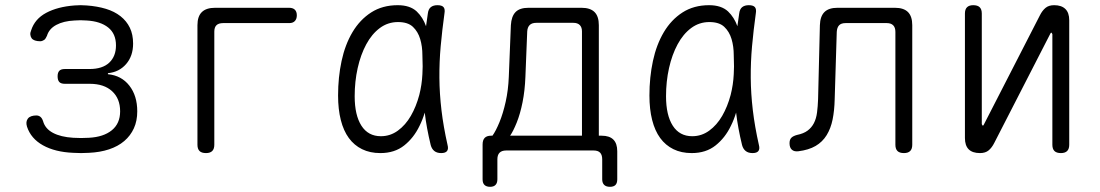

<svg xmlns="http://www.w3.org/2000/svg" viewBox="-20 -580 4240 740"><path d="M100 -463Q114 -507 158 -530.5Q202 -554 267 -559Q279 -560 290.5 -560Q302 -560 314 -559Q355 -556 388 -546Q421 -536 444.5 -517.5Q468 -499 480.5 -473Q493 -447 493 -412Q493 -364 466 -333Q439 -302 396 -298V-294Q448 -289 478.5 -250Q509 -211 509 -151Q509 -114 496 -85.5Q483 -57 459 -36.5Q435 -16 400.5 -4.5Q366 7 323 9Q308 10 292.5 10Q277 10 262 9Q192 6 145.5 -20Q99 -46 84 -92Q81 -102 82 -109.5Q83 -117 87.5 -123Q92 -129 100.5 -132Q109 -135 120 -135Q125 -135 129 -133.5Q133 -132 136 -129.5Q139 -127 141.5 -123Q144 -119 146 -113Q154 -84 184 -68Q214 -52 262 -49Q277 -48 292.5 -48Q308 -48 323 -49Q379 -52 411 -78Q443 -104 443 -151Q443 -200 412 -228.5Q381 -257 326 -257H230Q215 -257 208.5 -264Q202 -271 202 -286Q202 -300 208.5 -307Q215 -314 230 -314H325Q375 -314 401 -338.5Q427 -363 427 -405Q427 -450 397 -474Q367 -498 314 -501Q302 -502 290.5 -502Q279 -502 267 -501Q225 -499 197 -484Q169 -469 161 -442Q159 -437 156 -432.5Q153 -428 150 -426Q147 -424 143 -422.5Q139 -421 135 -421Q123 -421 114.5 -424Q106 -427 102 -432.5Q98 -438 97 -446Q96 -454 100 -463Z M774 10Q757 10 749 2Q741 -6 741 -22V-483Q741 -517 758 -533.5Q775 -550 809 -550H1094Q1109 -550 1116.5 -542.5Q1124 -535 1124 -521Q1124 -507 1116.5 -499Q1109 -491 1095 -491H840Q823 -491 814.5 -483Q806 -475 806 -458V-22Q806 -6 798 2Q790 10 774 10Z M1446 10Q1406 10 1375.5 -5Q1345 -20 1324.5 -48Q1304 -76 1293.5 -117.5Q1283 -159 1283 -212Q1283 -282 1296.5 -345Q1310 -408 1338.5 -456Q1367 -504 1410.5 -532Q1454 -560 1513 -560Q1560 -560 1586 -536Q1610 -513 1622 -479Q1625 -503 1629 -528Q1631 -545 1640.5 -552.5Q1650 -560 1666 -560Q1683 -560 1689.5 -552.5Q1696 -545 1693 -528Q1684 -463 1678.5 -402Q1673 -341 1673.5 -280Q1674 -219 1681.5 -155.5Q1689 -92 1705 -21Q1709 -6 1703 2Q1697 10 1680.5 10Q1664 10 1654 2Q1644 -6 1640 -21Q1624 -87 1617 -146Q1609 -119 1597 -95Q1575 -49 1538 -19.5Q1501 10 1446 10ZM1448 -55Q1484 -55 1513.5 -76.5Q1543 -98 1563.5 -133.5Q1584 -169 1596 -214Q1606 -253 1608 -294Q1608 -309 1609 -324Q1609 -345 1608 -367Q1608 -401 1599.5 -429.5Q1591 -458 1571.5 -476.5Q1552 -495 1514 -495Q1475 -495 1444 -472Q1413 -449 1391.5 -409Q1370 -369 1358.5 -317.5Q1347 -266 1347 -209Q1347 -136 1373 -95.5Q1399 -55 1448 -55Z M1869 140Q1855 140 1847.5 133Q1840 126 1840 111V-23Q1840 -40 1848 -48.5Q1856 -57 1873 -57H1878Q1891 -75 1905 -109Q1919 -143 1929 -188Q1939 -233 1941 -284L1949 -483Q1951 -517 1967 -533.5Q1983 -550 2017 -550H2221Q2255 -550 2271.5 -533.5Q2288 -517 2288 -483V-57H2299Q2329 -57 2344 -42Q2359 -27 2359 3V111Q2359 126 2352 133Q2345 140 2331 140Q2316 140 2308.5 132.5Q2301 125 2301 111V34Q2301 17 2293 8.5Q2285 0 2268 0H1931Q1914 0 1905.5 8.5Q1897 17 1897 34V111Q1897 125 1890 132.5Q1883 140 1869 140ZM2223 -459Q2223 -475 2214.5 -483.5Q2206 -492 2190 -492H2047Q2030 -492 2021.5 -483.5Q2013 -475 2012 -459L2005 -284Q2003 -231 1994 -186Q1985 -141 1971.5 -107.5Q1958 -74 1946 -57H2223Z M2646 10Q2606 10 2575.5 -5Q2545 -20 2524.5 -48Q2504 -76 2493.5 -117.5Q2483 -159 2483 -212Q2483 -282 2496.5 -345Q2510 -408 2538.5 -456Q2567 -504 2610.5 -532Q2654 -560 2713 -560Q2760 -560 2786 -536Q2810 -513 2822 -479Q2825 -503 2829 -528Q2831 -545 2840.5 -552.5Q2850 -560 2866 -560Q2883 -560 2889.5 -552.5Q2896 -545 2893 -528Q2884 -463 2878.5 -402Q2873 -341 2873.5 -280Q2874 -219 2881.5 -155.5Q2889 -92 2905 -21Q2909 -6 2903 2Q2897 10 2880.5 10Q2864 10 2854 2Q2844 -6 2840 -21Q2824 -87 2817 -146Q2809 -119 2797 -95Q2775 -49 2738 -19.5Q2701 10 2646 10ZM2648 -55Q2684 -55 2713.5 -76.5Q2743 -98 2763.5 -133.5Q2784 -169 2796 -214Q2806 -253 2808 -294Q2808 -309 2809 -324Q2809 -345 2808 -367Q2808 -401 2799.5 -429.5Q2791 -458 2771.5 -476.5Q2752 -495 2714 -495Q2675 -495 2644 -472Q2613 -449 2591.5 -409Q2570 -369 2558.5 -317.5Q2547 -266 2547 -209Q2547 -136 2573 -95.5Q2599 -55 2648 -55Z M3140 -483Q3141 -517 3157.5 -533.5Q3174 -550 3208 -550H3429Q3463 -550 3479.5 -533.5Q3496 -517 3496 -483V-22Q3496 -6 3488 2Q3480 10 3464 10Q3447 10 3439 2Q3431 -6 3431 -22V-457Q3431 -474 3422.5 -482.5Q3414 -491 3398 -491H3239Q3222 -491 3214 -482.5Q3206 -474 3205 -457L3197 -197Q3196 -154 3189 -119.5Q3182 -85 3166 -59Q3150 -33 3123.5 -17.5Q3097 -2 3057 3Q3041 5 3032 -3Q3023 -11 3023 -28Q3023 -42 3030 -49Q3037 -56 3052 -60Q3077 -65 3092.5 -76.5Q3108 -88 3117 -105.5Q3126 -123 3129 -146.5Q3132 -170 3133 -197Z M3699 -48V-528Q3699 -544 3707 -552Q3715 -560 3731 -560Q3748 -560 3756 -552Q3764 -544 3764 -528V-102Q3766 -96 3768 -96Q3770 -96 3770.5 -97.5Q3771 -99 3773 -102L3988 -521Q3997 -539 4009.5 -549.5Q4022 -560 4043 -560Q4071 -560 4086 -545.5Q4101 -531 4101 -502V-22Q4101 -6 4093 2Q4085 10 4069 10Q4052 10 4044 2Q4036 -6 4036 -22V-448Q4034 -454 4032 -454Q4030 -454 4029.5 -452.5Q4029 -451 4027 -448L3812 -29Q3803 -11 3790.5 -0.5Q3778 10 3757 10Q3728 10 3713.5 -4.5Q3699 -19 3699 -48Z"/></svg>

Font: Maple Mono NL ExtraLight
Style: Regular
Weight: 275
Monospace: yes
Designer: subframe7536
Version: Version 7.000